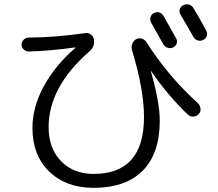

<svg xmlns="http://www.w3.org/2000/svg" viewBox="-20 -857 1040 916"><path d="M117.2 -611.3Q103.5 -611.3 93.3 -620.6Q83 -629.9 83 -644Q83 -658.2 93.3 -668Q103.5 -677.7 117.2 -677.7Q247.1 -678.7 387.7 -699.2Q401.4 -701.2 413.6 -692.4Q425.8 -683.6 427.7 -669.9Q433.6 -635.7 408.2 -613.3Q211.9 -442.4 211.9 -251Q211.9 -149.4 271 -88.4Q330.1 -27.3 426.8 -27.3Q667 -27.3 667 -298.8Q667 -429.7 609.4 -619.1Q605.5 -632.8 610.8 -647.5Q616.2 -662.1 628.9 -669.9Q641.6 -676.8 655.8 -672.9Q669.9 -668.9 677.7 -657.2Q781.2 -494.1 923.8 -365.2Q934.6 -354.5 936.5 -339.4Q938.5 -324.2 928.2 -313Q918 -301.8 902.8 -300.8Q887.7 -299.8 877 -309.6Q782.2 -399.4 702.1 -516.6Q702.1 -517.6 701.2 -517.6Q700.2 -517.6 700.2 -515.6Q742.2 -368.2 742.2 -281.2Q742.2 -125 661.1 -43Q580.1 39.1 426.8 39.1Q294.9 39.1 214.8 -38.6Q134.8 -116.2 134.8 -247.1Q134.8 -344.7 188 -443.8Q241.2 -543 339.8 -628.9Q340.8 -628.9 340.8 -629.9Q340.8 -630.9 338.9 -630.9Q222.7 -614.3 117.2 -611.3ZM712.9 -793.9Q742.2 -808.6 759.8 -781.2Q805.7 -700.2 820.3 -673.8Q827.1 -662.1 822.8 -649.4Q818.4 -636.7 806.2 -630.9Q793.9 -625 780.3 -628.9Q766.6 -632.8 759.8 -644.5Q733.4 -692.4 701.2 -749Q694.3 -760.7 697.8 -773.9Q701.2 -787.1 712.9 -793.9ZM902.3 -819.3Q929.7 -774.4 963.9 -710.9Q970.7 -699.2 966.3 -685.5Q961.9 -671.9 948.7 -666Q935.5 -660.2 922.4 -664.6Q909.2 -668.9 902.3 -681.6Q879.9 -721.7 841.8 -786.1Q834 -797.9 837.4 -811.5Q840.8 -825.2 854 -832Q867.2 -838.9 880.9 -835.4Q894.5 -832 902.3 -819.3Z"/></svg>

Font: Rounded Mgen+ 2m regular
Style: Regular
Weight: 400
Designer: [Source Han Sans]
Ryoko NISHIZUKA  (kana & ideographs); Paul D. Hunt (Latin, Greek & Cyrillic); Wenlong ZHANG  (bopomofo
Version: Version 1.059.20150602